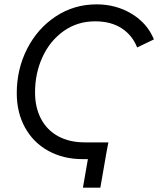

<svg xmlns="http://www.w3.org/2000/svg" viewBox="-20 -726 727 882"><path d="M57 -298Q57 -408 104.5 -501.5Q152 -595 236 -650.5Q320 -706 424 -706Q513 -706 585 -662.5Q657 -619 687 -545L610 -508Q588 -564 539 -596Q490 -628 417 -628Q335 -628 272 -583Q209 -538 175 -463.5Q141 -389 141 -302Q141 -232 168.5 -180Q196 -128 247.5 -100Q299 -72 369 -72H478L470 -31L463 5H359Q271 5 202 -33Q133 -71 95 -140Q57 -209 57 -298ZM390 -31H470L441 136H361Z"/></svg>

Font: Fixel Italic Variable 20240409 Display Thin
Style: Italic
Weight: 100
Italic angle: -10°
Designer: AlfaBravo + MacPaw
Foundry: Kyrylo Tkachov, Marchela Mozhyna, Serhii Makarenko, Maria Weinstein, Zakhar Kryvoshyya
Version: Version 1.211;Glyphs 3.2 (3225)